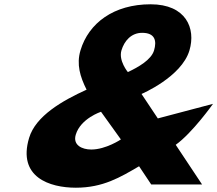

<svg xmlns="http://www.w3.org/2000/svg" viewBox="-20 -860 1013 895"><path d="M973 -376 715.7 -308 639.7 -422C639.7 -422 826.2 -501 863.1 -625C893.8 -728 847.1 -840 682.1 -840C511.1 -840 393.2 -753 355.1 -625C335.7 -560 353.5 -502 383.6 -442C271.4 -391 146.3 -320 115.6 -217C61.1 -34 211.5 15 333.5 15C460.5 15 541.1 -34 628.3 -85L685 0H922L799.1 -185C876.5 -240 973 -376 973 -376ZM642.5 -707C703.5 -707 711.2 -669 698.1 -625C685 -581 624.9 -547 576 -524C576 -524 531.8 -577 546.1 -625C559.2 -669 591.5 -707 642.5 -707ZM543.5 -210C543.5 -210 473.5 -163 405.5 -163C361.5 -163 318.8 -184 333.1 -232C355.7 -308 450.9 -339 450.9 -339Z"/></svg>

Font: Hussar
Style: BdOblThree
Weight: 700
Foundry: Cannot Into Space Fonts
Version: Version 2.00